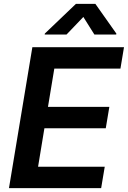

<svg xmlns="http://www.w3.org/2000/svg" viewBox="-20 -971 660 991"><path d="M323.2 -792.6 410.2 -883.5 467.3 -792.6H579.9L580.6 -797.6L472.3 -951H371.8L211.3 -797.6L210.6 -792.6ZM26.3 0H502.1L520.6 -110.4H176.5L209.2 -308.9H525.9L544.4 -419.4H227.6L260.3 -616.8H601.6L620 -727.3H147Z"/></svg>

Font: TID UI Semi Bold
Style: Italic
Weight: 600
Italic angle: -9.39999°
Designer: The TID Project Authors
Foundry: Bakken & Bæck
Version: Version 1.001;hotconv 1.0.109;makeotfexe 2.5.65596